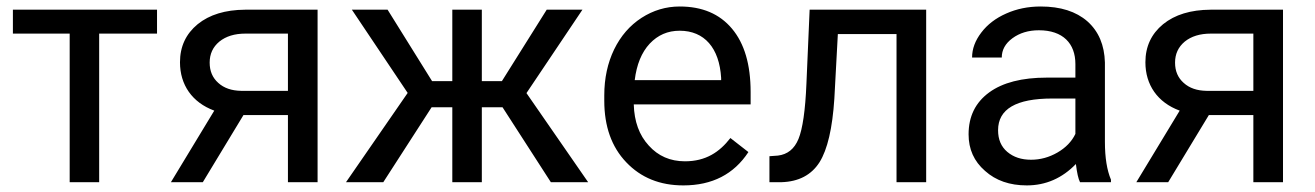

<svg xmlns="http://www.w3.org/2000/svg" viewBox="-20 -558 4026 588"><path d="M460.9 -528.3H19.5V-455.1H193.4V0H283.7V-455.1H460.9Z M730.5 -528.3C669.9 -527.8 621.6 -513.2 585.4 -483.9C549.3 -454.1 531.2 -415.5 531.2 -367.2C531.2 -298.3 568.4 -244.1 636.2 -219.2L503.4 0H601.1L725.6 -205.6H861.8V0H952.6V-528.3ZM622.1 -366.2C622.1 -392.6 631.8 -414.1 651.9 -430.7C671.9 -446.8 698.2 -455.1 731.9 -455.1H861.8V-279.8H718.3C689.5 -280.3 666 -288.1 648.4 -304.2C630.9 -319.8 622.1 -340.3 622.1 -366.2Z M1667 0H1781.2L1592.3 -272.9L1763.7 -528.3H1654.3L1517.1 -309.6H1455.6V-528.3H1365.2V-309.6H1303.2L1167 -528.3H1057.6L1228.5 -273.4L1039.6 0H1153.8L1301.8 -229.5H1365.2V0H1455.6V-229.5H1519Z M2072.8 9.8C2161.1 9.8 2227.5 -24.4 2272 -92.3L2216.8 -135.3C2183.6 -92.3 2141.6 -64 2077.6 -64C2032.7 -64 1995.6 -80.1 1966.8 -112.3C1937.5 -144 1922.4 -186 1920.9 -238.3H2278.8V-275.9C2278.8 -360.4 2259.8 -424.8 2221.7 -470.2C2183.6 -515.6 2130.4 -538.1 2061.5 -538.1C2019.5 -538.1 1980.5 -526.4 1944.8 -503.4C1908.7 -480 1880.9 -447.8 1860.8 -406.7C1840.8 -365.2 1830.6 -318.4 1830.6 -266.1V-249.5C1830.6 -170.9 1853 -107.9 1897.9 -61C1942.9 -13.7 2001 9.8 2072.8 9.8ZM2061.5 -463.9C2137.2 -463.9 2183.1 -411.1 2188.5 -319.3V-312.5H1923.8C1929.7 -360.4 1944.8 -397.5 1969.7 -424.3C1994.6 -450.7 2024.9 -463.9 2061.5 -463.9Z M2459.5 -528.3 2449.7 -302.2C2446.3 -219.7 2438 -163.1 2425.3 -132.3C2412.6 -101.6 2391.6 -85 2362.3 -81.5L2336.4 -79.6V0H2372.6C2425.8 -1.5 2464.8 -22 2489.7 -61C2514.2 -100.1 2529.3 -165 2535.2 -255.9L2545.9 -453.6H2725.6V0H2816.4V-528.3Z M3382.3 0V-7.8C3370.1 -36.6 3363.8 -75.2 3363.8 -123.5V-366.7C3362.3 -419.9 3344.7 -461.9 3310.1 -492.7C3275.4 -522.9 3228 -538.1 3167 -538.1C3128.4 -538.1 3093.3 -530.8 3061.5 -516.6C3029.3 -502.4 3003.9 -482.9 2985.4 -458.5C2966.3 -433.6 2957 -408.2 2957 -381.8H3047.9C3047.9 -404.8 3058.6 -424.8 3080.6 -440.9C3102.5 -457 3129.4 -465.3 3161.6 -465.3C3235.4 -465.3 3273.4 -424.8 3273.4 -361.8V-320.3H3185.5C3109.9 -320.3 3050.8 -305.2 3009.3 -274.9C2967.3 -244.1 2946.3 -201.7 2946.3 -146.5C2946.3 -101.1 2962.9 -64 2996.6 -34.7C3029.8 -4.9 3072.3 9.8 3124.5 9.8C3182.6 9.8 3232.9 -12.2 3274.9 -55.7C3278.3 -28.8 3282.2 -10.3 3287.6 0ZM3137.7 -68.8C3107.9 -68.8 3084 -76.7 3064.9 -92.8C3045.9 -108.9 3036.6 -130.9 3036.6 -159.2C3036.6 -224.1 3091.8 -256.3 3202.6 -256.3H3273.4V-147.9C3262.2 -124.5 3243.7 -105.5 3218.3 -90.8C3192.9 -76.2 3166 -68.8 3137.7 -68.8Z M3687 -528.3C3626.5 -527.8 3578.1 -513.2 3542 -483.9C3505.9 -454.1 3487.8 -415.5 3487.8 -367.2C3487.8 -298.3 3524.9 -244.1 3592.8 -219.2L3460 0H3557.6L3682.1 -205.6H3818.4V0H3909.2V-528.3ZM3578.6 -366.2C3578.6 -392.6 3588.4 -414.1 3608.4 -430.7C3628.4 -446.8 3654.8 -455.1 3688.5 -455.1H3818.4V-279.8H3674.8C3646 -280.3 3622.6 -288.1 3605 -304.2C3587.4 -319.8 3578.6 -340.3 3578.6 -366.2Z"/></svg>

Font: Roboto
Style: Regular
Weight: 400
Designer: Google
Version: Version 2.137; 2017